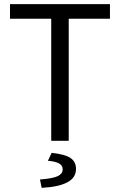

<svg xmlns="http://www.w3.org/2000/svg" viewBox="-20 -676 576 922"><path d="M226 0V-586H28V-656H508V-586H310V0ZM180 226 172 186Q235 181 258 169.5Q281 158 281 138Q281 118 263 108.5Q245 99 210 96L228 58Q293 65 319 83Q345 101 345 135Q345 178 302.5 200Q260 222 180 226Z"/></svg>

Font: Mada
Style: Regular
Weight: 400
Designer: Khaled Hosny
Version: Version 1.5